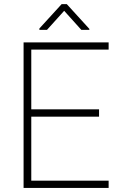

<svg xmlns="http://www.w3.org/2000/svg" viewBox="-20 -918 593 938"><path d="M293.5 -865.2 209.5 -772H172.4V-778.8L281.2 -897.9H306.2L416.5 -776.9V-772H377.4ZM510.7 -675.8H132.8V-383.8H463.9V-348.1H132.8V-35.2H510.7V0H95.2V-710.9H510.7Z"/></svg>

Font: Robert Sans ExtraLight
Style: Regular
Weight: 250
Designer: Christian Robertson (extended by Adam Twardoch)
Foundry: Google
Version: Version 12.135;April 2, 2019;FontCreator 11.5.0.2425 64-bit;